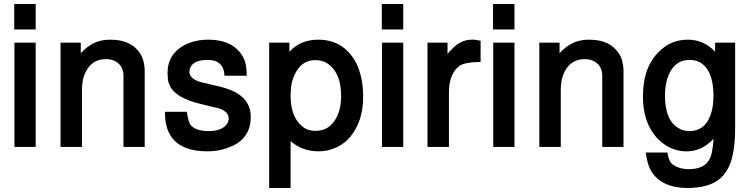

<svg xmlns="http://www.w3.org/2000/svg" viewBox="-20 -733 3763 958"><path d="M158 -520V0H52V-520ZM158 -713V-586H51V-713Z M282 -520H383V-467Q429 -519 488 -531Q504 -535 532 -535Q637 -535 681 -463Q691 -447 696 -427Q701 -407 702 -386V0H596V-355Q596 -382 584 -401Q572 -420 550 -430Q531 -438 508 -438Q439 -438 407 -373Q389 -337 389 -286V0H282Z M1100 -355Q1097 -434 1016 -434Q946 -434 930 -396Q925 -386 925 -374Q925 -342 978 -324L976 -325Q984 -323 991 -321Q998 -319 1005 -318L1080 -300Q1197 -272 1223 -198Q1231 -179 1231 -148Q1231 -48 1139 -4V-5Q1112 8 1081 15Q1050 22 1014 22Q819 22 804 -144L803 -175H912Q920 -122 933 -107Q960 -79 1020 -79Q1090 -79 1113 -116Q1121 -127 1121 -142Q1121 -173 1079 -190L1061 -195Q1059 -196 1056 -196L982 -214Q866 -242 832 -296Q827 -306 823.5 -315Q820 -324 818 -334L816 -369Q816 -417 838 -452Q860 -487 902 -509Q926 -521 955.5 -528Q985 -535 1018 -535Q1090 -535 1136 -507.5Q1182 -480 1201 -430Q1211 -404 1211 -355Z M1323 205V-520H1424V-475Q1479 -535 1567 -535Q1693 -535 1755 -423Q1792 -351 1792 -252Q1792 -177 1769 -120.5Q1746 -64 1704 -26Q1663 7 1612 18Q1602 20 1590.5 21Q1579 22 1568 22Q1488 22 1430 -29V205ZM1554 -433Q1484 -433 1451 -362Q1440 -340 1435 -314.5Q1430 -289 1430 -256Q1430 -147 1490 -101Q1515 -80 1554 -80Q1625 -80 1659 -147Q1682 -189 1682 -254Q1682 -365 1621 -411Q1593 -433 1554 -433Z M1992 -520V0H1886V-520ZM1992 -713V-586H1885V-713Z M2113 -520H2213V-463Q2218 -470 2223.5 -476.5Q2229 -483 2235 -488Q2279 -535 2333 -535H2346L2378 -530V-424Q2300 -423 2271 -404L2270 -402Q2246 -384 2233 -351Q2220 -318 2220 -270V0H2113Z M2547 -520V0H2441V-520ZM2547 -713V-586H2440V-713Z M2671 -520H2772V-467Q2818 -519 2877 -531Q2893 -535 2921 -535Q3026 -535 3070 -463Q3080 -447 3085 -427Q3090 -407 3091 -386V0H2985V-355Q2985 -382 2973 -401Q2961 -420 2939 -430Q2920 -438 2897 -438Q2828 -438 2796 -373Q2778 -337 2778 -286V0H2671Z M3548 -520H3648V-95Q3648 52 3607 117L3590 141Q3542 198 3437 204Q3432 205 3425.5 205Q3419 205 3414 205Q3275 205 3226 115Q3217 98 3211.5 77Q3206 56 3202 28H3310Q3316 69 3333 85Q3367 111 3417 111Q3487 111 3515 70Q3526 55 3532 27Q3538 -1 3540 -40Q3488 15 3424 21Q3419 22 3414.5 22Q3410 22 3405 22H3396Q3354 20 3318.5 1.5Q3283 -17 3254 -49Q3188 -125 3188 -252Q3188 -400 3271 -478Q3329 -535 3412 -535Q3492 -535 3548 -475ZM3420 -434Q3347 -434 3316 -358Q3298 -317 3298 -256Q3298 -133 3365 -94Q3389 -79 3421 -79Q3495 -79 3524 -156Q3540 -197 3540 -254Q3540 -384 3471 -423Q3461 -428 3447.5 -431Q3434 -434 3420 -434Z"/></svg>

Font: Ekushey Bangla
Style: Bold
Weight: 700
Designer: Al Mamun Sumon
Foundry: Al Mamun Sumon
Version: Version 1.0